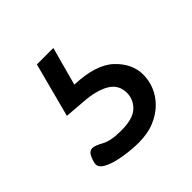

<svg xmlns="http://www.w3.org/2000/svg" viewBox="-81 -64 330 330"><g transform="rotate(-45 83.5 100.5)"><path d="M71 61Q122 63 144.5 84.5Q167 106 167 133Q167 147 161.5 160.5Q156 174 145 185Q134 196 117.5 203Q101 210 78 210Q68 210 54.5 208.5Q41 207 29 204Q17 201 8.5 196Q0 191 0 184Q0 179 4 169.5Q8 160 16 160Q22 160 34.5 167Q47 174 72 174Q101 174 113 162.5Q125 151 125 135Q125 115 108 105Q91 95 62 93L24 90L50 -9H90Z"/></g></svg>

Font: AkaAcidDosis
Style: Regular
Weight: 400
Designer: Edgar Tolentino, Pablo Impallari, Igino Marini, Aka-Acid
Foundry: Edgar Tolentino, Pablo Impallari, Igino Marini, Cyberella
Version: Version 1.007